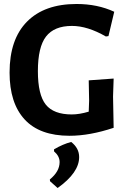

<svg xmlns="http://www.w3.org/2000/svg" viewBox="-20 -672 638 963"><path d="M364 -652Q469 -652 553 -613L524 -491L511 -489Q419 -542 341 -542Q252 -542 211 -489Q170 -436 170 -315Q170 -197 209.5 -147.5Q249 -98 340 -98Q378 -98 425 -112L427 -167L425 -269L550 -278L547 -188L550 -31Q430 9 329 9Q179 9 103.5 -73Q28 -155 28 -308Q28 -475 115.5 -563.5Q203 -652 364 -652ZM337 40Q377 71 377 116Q377 194 269 271L231 237L230 228Q279 188 279 141Q279 111 251 87V77Q295 51 337 40Z"/></svg>

Font: Alegreya Sans
Style: Bold
Weight: 700
Designer: Juan Pablo del Peral
Foundry: Huerta Tipografica
Version: Version 2.007